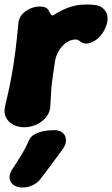

<svg xmlns="http://www.w3.org/2000/svg" viewBox="-26 -542 497 851"><path d="M81 22Q54 22 32.5 10.5Q11 -1 0.5 -21.5Q-10 -42 -4 -69Q13 -139 23.5 -195.5Q34 -252 41.5 -309.5Q49 -367 55 -435Q57 -470 86.5 -491.5Q116 -513 151 -513Q169 -513 179 -507Q189 -501 193 -489Q198 -479 202 -475.5Q206 -472 212 -475Q220 -481 233.5 -488.5Q247 -496 265.5 -504Q284 -512 307 -517Q330 -522 358 -522Q369 -522 378 -521.5Q387 -521 394 -520Q430 -516 445 -486Q460 -456 437 -410Q427 -389 408 -372Q389 -355 367 -350Q345 -345 327 -360Q324 -363 319 -365Q314 -367 309 -367Q289 -367 270 -354.5Q251 -342 237 -320.5Q223 -299 218 -272Q212 -230 207.5 -200.5Q203 -171 201 -142Q199 -113 197 -72Q196 -45 179 -23.5Q162 -2 136 10Q110 22 81 22ZM152 253Q141 268 119.5 278.5Q98 289 75 289H71Q52 289 36.5 279.5Q21 270 17 251.5Q13 233 29 207Q55 168 71 141.5Q87 115 103 79Q109 64 125.5 54.5Q142 45 164 40Q186 35 209 35H216Q240 35 253 47.5Q266 60 266.5 79Q267 98 252 119Q224 158 202 187Q180 216 152 253Z"/></svg>

Font: Winky Sans ExtraBold
Style: Italic
Weight: 800
Italic angle: -8.97852°
Designer: Simon Atzbach
Foundry: typofactur
Version: Version 1.205